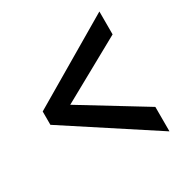

<svg xmlns="http://www.w3.org/2000/svg" viewBox="-132 -683 715 748"><g transform="rotate(-30 225.0 -308.5)"><path d="M419 -38 30 -292V-352L416 -579V-476L136 -321L419 -148Z"/></g></svg>

Font: Inconsolata SemiCondensed Bold
Style: Regular
Weight: 700
Width: 4
Monospace: yes
Designer: Raph Levien, Cyreal, Brenton Simpson
Foundry: Raph Levien, Cyreal, Google
Version: Version 3.001; ttfautohint (v1.8.2.53-6de2)